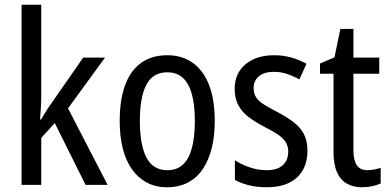

<svg xmlns="http://www.w3.org/2000/svg" viewBox="-20 -780 1643 810"><path d="M154 -377Q154 -353 152.5 -326.5Q151 -300 149 -276H153Q159 -286 166.5 -298Q174 -310 181.5 -322Q189 -334 196 -343L331 -537H423L267 -323L434 0H341L211 -261L154 -198V0H71V-760H154Z M886 -269Q886 -205 873 -154Q860 -103 835 -66Q810 -29 772 -9.5Q734 10 684 10Q637 10 600 -9.5Q563 -29 537 -65.5Q511 -102 498 -153.5Q485 -205 485 -269Q485 -358 507.5 -420Q530 -482 575 -514.5Q620 -547 686 -547Q748 -547 793 -515Q838 -483 862 -421.5Q886 -360 886 -269ZM570 -269Q570 -202 582.5 -155.5Q595 -109 620.5 -85.5Q646 -62 686 -62Q726 -62 751.5 -85.5Q777 -109 789.5 -155.5Q802 -202 802 -269Q802 -337 789.5 -382.5Q777 -428 751.5 -451.5Q726 -475 686 -475Q625 -475 597.5 -422.5Q570 -370 570 -269Z M1277 -145Q1277 -95 1256.5 -60.5Q1236 -26 1198 -8Q1160 10 1106 10Q1064 10 1030 1.5Q996 -7 971 -21V-104Q996 -87 1032 -74.5Q1068 -62 1105 -62Q1150 -62 1173 -83Q1196 -104 1196 -141Q1196 -161 1187 -177.5Q1178 -194 1156.5 -209.5Q1135 -225 1099 -243Q1060 -263 1031 -284.5Q1002 -306 986 -335Q970 -364 970 -405Q970 -471 1016 -509Q1062 -547 1136 -547Q1175 -547 1208.5 -537.5Q1242 -528 1273 -511L1243 -445Q1218 -459 1191 -468Q1164 -477 1135 -477Q1095 -477 1072.5 -458.5Q1050 -440 1050 -408Q1050 -387 1059.5 -371Q1069 -355 1091.5 -340.5Q1114 -326 1151 -307Q1189 -287 1217.5 -265.5Q1246 -244 1261.5 -215.5Q1277 -187 1277 -145Z M1530 -62Q1544 -62 1559 -65Q1574 -68 1586 -72V-6Q1571 1 1550.5 5.5Q1530 10 1507 10Q1470 10 1443 -5.5Q1416 -21 1401.5 -54Q1387 -87 1387 -140V-469H1330V-512L1391 -538L1416 -658H1471V-537H1580V-469H1471V-147Q1471 -105 1485 -83.5Q1499 -62 1530 -62Z"/></svg>

Font: Noto Sans Thai Condensed
Style: Regular
Weight: 400
Width: 3
Designer: Monotype Design Team
Foundry: Monotype Imaging Inc.
Version: Version 2.002